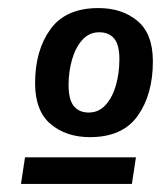

<svg xmlns="http://www.w3.org/2000/svg" viewBox="-20 -704 399 476"><path d="M224 -684Q283 -684 321 -652Q359 -620 359 -552Q359 -470 321.5 -417Q284 -364 203 -364Q144 -364 105.5 -396.5Q67 -429 67 -498Q67 -579 105 -631.5Q143 -684 224 -684ZM226 -624Q201 -624 184 -605Q167 -586 158.5 -556Q150 -526 150 -493Q150 -457 163 -441Q176 -425 200 -425Q225 -425 242 -444Q259 -463 267.5 -493Q276 -523 276 -557Q276 -593 263 -608.5Q250 -624 226 -624ZM32 -248 42 -314H317L307 -248Z"/></svg>

Font: Georama SemiBold
Style: Italic
Weight: 600
Italic angle: -9°
Designer: Jean-Baptiste Levee
Foundry: Production Type
Version: Version 1.000